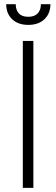

<svg xmlns="http://www.w3.org/2000/svg" viewBox="-20 -904 270 924"><path d="M140.6 0H89.8V-707H140.6ZM116.2 -784.2Q67.4 -784.2 38.6 -811.5Q9.8 -838.9 9.8 -883.8H55.7Q55.7 -855.5 70.8 -839.4Q85.9 -823.2 116.2 -823.2Q146 -823.2 161.4 -839.6Q176.8 -856 176.8 -883.8H222.7Q222.7 -838.9 193.8 -811.5Q165 -784.2 116.2 -784.2Z"/></svg>

Font: Pretendard Std ExtraLight
Style: Regular
Weight: 200
Designer: Base glyphs from Inter by Rasmus Andersson; Hangeul glyphs from Noto Sans CJK(Source Han Sans) by Jang Soo-young and Kan
Foundry: Kil Hyung-jin
Version: Version 1.309